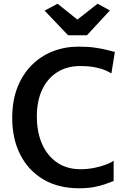

<svg xmlns="http://www.w3.org/2000/svg" viewBox="-20 -1001 681 1029"><path d="M45.5 -369Q45.5 -461.5 73.5 -532.8Q101.5 -604 150.8 -652.8Q200 -701.5 264 -726.2Q328 -751 399.5 -751Q454.5 -751 492 -745.2Q529.5 -739.5 554.2 -733Q579 -726.5 595.5 -722.5L577 -607.5Q568.5 -613 549 -622.2Q529.5 -631.5 495.2 -639.2Q461 -647 408 -647Q339 -647 287 -614.2Q235 -581.5 206.2 -521Q177.5 -460.5 177.5 -376.5Q177.5 -293.5 205.2 -230Q233 -166.5 285.5 -130.2Q338 -94 412 -94Q447.5 -94 483.5 -101Q519.5 -108 547.8 -118.8Q576 -129.5 589 -140V-31Q568 -22.5 542 -13.5Q516 -4.5 482.2 1.8Q448.5 8 403 8Q293.5 8 213.2 -39Q133 -86 89.2 -171Q45.5 -256 45.5 -369ZM345 -812 219 -944 288.5 -981 394.5 -896 503 -981 569 -945 446 -812Z"/></svg>

Font: Merriweather Sans Medium
Style: Regular
Weight: 500
Designer: Eben Sorkin
Foundry: Eben Sorkin
Version: Version 2.001